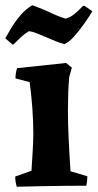

<svg xmlns="http://www.w3.org/2000/svg" viewBox="-37 -708 372 732"><path d="M27 4Q21 -15 21 -35L83 -57Q85 -89 87.5 -129.5Q90 -170 90 -197Q90 -244 86.5 -293.5Q83 -343 76 -395L22 -409Q22 -429 28 -448L215 -468L237 -450L227 -415Q224 -382 223 -351Q222 -320 222 -286Q222 -234 225 -172.5Q228 -111 232 -55L296 -36Q296 -27 295 -18Q294 -9 292 0Q258 0 209 0.5Q160 1 111 2Q62 3 27 4ZM15 -539 11 -538 -17 -562Q-7 -580 8 -604.5Q23 -629 42.5 -651.5Q62 -674 86 -688Q96 -685 110 -679Q124 -673 140 -667Q158 -658 177 -650Q196 -642 213 -637Q231 -642 246 -654Q261 -666 279 -685L285 -686L315 -665Q304 -646 285 -619Q266 -592 245.5 -569Q225 -546 208 -540Q192 -544 175 -551Q158 -558 142 -565Q123 -573 104.5 -580.5Q86 -588 73 -589Q56 -579 42.5 -566Q29 -553 15 -539Z"/></svg>

Font: Labrada
Style: Bold
Weight: 700
Designer: Mercedes Jáuregui
Foundry: Omnibus-Type Team
Version: Version 1.000; ttfautohint (v1.8.4.7-5d5b)